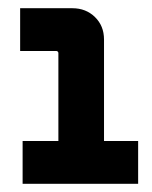

<svg xmlns="http://www.w3.org/2000/svg" viewBox="-20 -720 370 467"><path d="M122 -313V-591Q122 -593 120.5 -594.5Q119 -596 117 -596H29V-700H156Q189 -700 211 -678.5Q233 -657 233 -624V-313ZM35 -273V-377H316V-273Z"/></svg>

Font: SUSE ExtraBold
Style: Regular
Weight: 800
Designer: Rene Bieder
Foundry: SUSE
Version: Version 1.000